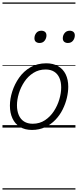

<svg xmlns="http://www.w3.org/2000/svg" viewBox="-20 -1030 629 1550"><path d="M238 19Q181 19 141 -5.5Q101 -30 80.5 -74.5Q60 -119 60 -177Q60 -232 79 -291.5Q98 -351 134.5 -403Q171 -455 226 -487Q281 -519 354 -519Q410 -519 450 -495.5Q490 -472 510.5 -429.5Q531 -387 531 -330Q531 -288 520 -240.5Q509 -193 486 -146.5Q463 -100 427.5 -63Q392 -26 344.5 -3.5Q297 19 238 19ZM244 -31Q300 -31 343 -59.5Q386 -88 415 -132.5Q444 -177 459 -228Q474 -279 474 -324Q474 -369 459.5 -401.5Q445 -434 417 -451.5Q389 -469 348 -469Q293 -469 249.5 -441.5Q206 -414 176.5 -369.5Q147 -325 132 -275Q117 -225 117 -180Q117 -135 131.5 -101Q146 -67 174.5 -49Q203 -31 244 -31ZM299 -683Q281 -683 269.5 -692.5Q258 -702 258 -721Q258 -745 272.5 -763.5Q287 -782 314 -782Q332 -782 343.5 -772.5Q355 -763 355 -744Q355 -721 340.5 -702Q326 -683 299 -683ZM528 -683Q510 -683 498.5 -692.5Q487 -702 487 -721Q487 -745 502 -763.5Q517 -782 543 -782Q561 -782 572.5 -772.5Q584 -763 584 -744Q584 -721 569.5 -702Q555 -683 528 -683ZM0 490H589V500H0ZM0 -20H589V0H0ZM0 -505H589V-500H0ZM0 -1010H589V-1000H0Z"/></svg>

Font: Playwrite AU QLD Guides
Style: Regular
Weight: 400
Designer: Veronika Burian, José Scaglione
Foundry: TypeTogether
Version: Version 1.003